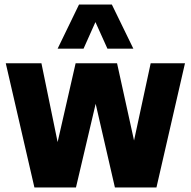

<svg xmlns="http://www.w3.org/2000/svg" viewBox="-20 -828 842 848"><path d="M645.5 -548.5H797L671 0H487.5L402.5 -369.5L315.5 0H132L5.5 -548.5H163L234.5 -200.5L314 -548.5H497L572 -207.5ZM569 -613H454.5L401.5 -730.5L349 -613H234.5L329 -808H474Z"/></svg>

Font: Encode Sans Condensed ExtraBold
Style: Regular
Weight: 800
Width: 3
Designer: Multiple Designers
Foundry: Impallari Type
Version: Version 2.000